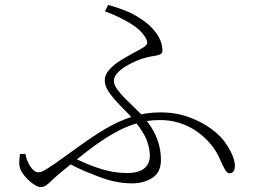

<svg xmlns="http://www.w3.org/2000/svg" viewBox="-20 -764 1040 779"><path d="M406 -718 419 -744Q455 -734 487 -721.5Q519 -709 549 -689Q587 -666 613 -631Q639 -596 639 -558Q639 -550 633 -545.5Q627 -541 617 -539Q607 -537 594 -535Q581 -533 567 -529Q552 -525 531 -516Q510 -507 489.5 -494.5Q469 -482 455.5 -467Q442 -452 442 -436Q442 -421 455 -402.5Q468 -384 488 -364Q508 -344 528.5 -324.5Q549 -305 563 -289Q601 -244 617 -202Q633 -160 633 -116Q633 -65 598.5 -42.5Q564 -20 516 -20Q499 -20 480 -22Q461 -24 441 -28.5Q421 -33 400 -40Q367 -52 328 -68Q289 -84 245 -109L263 -130Q298 -114 336 -98Q374 -82 414 -72Q454 -62 495 -62Q542 -62 565 -80.5Q588 -99 588 -133Q588 -161 575.5 -194.5Q563 -228 526 -273Q506 -298 477.5 -326Q449 -354 427 -383Q405 -412 405 -438Q405 -461 423.5 -481.5Q442 -502 468.5 -518.5Q495 -535 520.5 -548.5Q546 -562 561 -571Q575 -580 577 -588Q579 -596 571 -610Q553 -642 509 -669Q465 -696 406 -718ZM83 -140Q88 -111 103.5 -88Q119 -65 135 -65Q143 -65 150.5 -68Q158 -71 170.5 -79Q183 -87 204 -101Q259 -140 310 -177Q361 -214 411.5 -243.5Q462 -273 516 -290.5Q570 -308 631 -308Q694 -308 747 -288.5Q800 -269 839.5 -239.5Q879 -210 899 -178Q917 -150 925 -129Q933 -108 933 -90Q933 -77 927.5 -69Q922 -61 911 -61Q901 -61 892 -77.5Q883 -94 875 -112Q861 -147 837 -176.5Q813 -206 781 -229Q749 -252 710.5 -264.5Q672 -277 629 -277Q578 -277 531 -262.5Q484 -248 436 -220Q388 -192 334.5 -151Q281 -110 218 -57Q199 -41 187.5 -29.5Q176 -18 166.5 -11.5Q157 -5 144 -5Q132 -5 111.5 -20Q91 -35 74.5 -57Q58 -79 58 -101Q58 -112 59 -120.5Q60 -129 61 -139Z"/></svg>

Font: Noto Serif KR
Style: Regular
Weight: 200
Designer: Ryoko NISHIZUKA 西塚涼子 (kana & ideographs); Frank Grießhammer (Latin, Greek & Cyrillic); Wenlong ZHANG 张文龙 (bopomofo); San
Foundry: Adobe
Version: Version 2.001;hotconv 1.1.0;makeotfexe 2.6.0